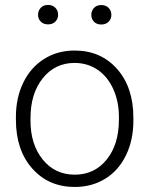

<svg xmlns="http://www.w3.org/2000/svg" viewBox="-20 -741 600 771"><path d="M43.9 -260.3V-272Q43.9 -348.1 73.5 -409.2Q103 -470.2 157 -504.2Q210.9 -538.1 279.3 -538.1Q384.8 -538.1 450.2 -464.1Q515.6 -390.1 515.6 -268.1V-255.9Q515.6 -179.2 486.1 -117.9Q456.5 -56.6 402.8 -23.4Q349.1 9.8 280.3 9.8Q175.3 9.8 109.6 -64.2Q43.9 -138.2 43.9 -260.3ZM102.5 -255.9Q102.5 -161.1 151.6 -100.3Q200.7 -39.6 280.3 -39.6Q359.4 -39.6 408.4 -100.3Q457.5 -161.1 457.5 -260.7V-272Q457.5 -332.5 435.1 -382.8Q412.6 -433.1 372.1 -460.7Q331.5 -488.3 279.3 -488.3Q201.2 -488.3 151.9 -427Q102.5 -365.7 102.5 -266.6ZM132.8 -681.6Q132.8 -698.2 143.6 -709.7Q154.3 -721.2 172.9 -721.2Q191.4 -721.2 202.4 -709.7Q213.4 -698.2 213.4 -681.6Q213.4 -665.5 202.4 -654.3Q191.4 -643.1 172.9 -643.1Q154.3 -643.1 143.6 -654.3Q132.8 -665.5 132.8 -681.6ZM346.7 -681.2Q346.7 -697.8 357.4 -709.2Q368.2 -720.7 386.7 -720.7Q405.3 -720.7 416.3 -709.2Q427.2 -697.8 427.2 -681.2Q427.2 -665 416.3 -653.8Q405.3 -642.6 386.7 -642.6Q368.2 -642.6 357.4 -653.8Q346.7 -665 346.7 -681.2Z"/></svg>

Font: Roboto Light
Style: Regular
Weight: 300
Designer: Google
Version: Version 2.137; 2017